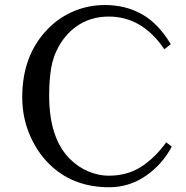

<svg xmlns="http://www.w3.org/2000/svg" viewBox="-20 -747 757 780"><path d="M70.3 -351.6Q70.3 -522.5 173.8 -628.9Q219.2 -675.8 279.3 -701.2Q339.4 -726.6 406.2 -726.6Q490.2 -726.6 556.6 -689.2Q623 -651.9 673.8 -567.4L647.5 -546.9Q558.1 -679.7 421.9 -679.7Q355.5 -679.7 303.5 -648.2Q251.5 -616.7 218.8 -558.6Q195.8 -518.1 187.7 -469.7Q179.7 -421.4 179.7 -359.4Q179.7 -185.5 263.7 -101.6Q297.9 -67.4 339.6 -50.3Q381.3 -33.2 420.9 -33.2Q497.6 -33.2 554 -69.8Q610.4 -106.4 655.3 -168.9L677.7 -151.4Q640.1 -79.6 572.8 -33Q505.4 13.7 423.8 13.7Q287.1 13.7 195.3 -66.4Q137.7 -116.7 104 -191.7Q70.3 -266.6 70.3 -351.6Z"/></svg>

Font: Theano Old Style
Style: Regular
Weight: 400
Designer: Alexey Kryukov
Version: Version 2.00